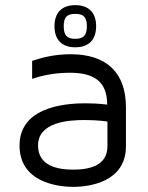

<svg xmlns="http://www.w3.org/2000/svg" viewBox="-20 -719 574 747"><path d="M255 -508C193 -508 142 -495 105 -482V-412C124 -419 179 -436 251 -436C341 -436 397 -406 397 -312C397 -312 362 -317 317 -317C271 -317 56 -318 56 -153C56 -12 200 8 265 8C330 8 470 -12 470 -150V-301C470 -436 395 -508 255 -508ZM398 -150C398 -74 327 -59 265 -59C203 -59 128 -74 128 -153C128 -245 249 -252 309 -252C365 -252 398 -246 398 -246C398 -246 398 -227 398 -150ZM273 -699C221 -699 192 -670 192 -617C192 -564 221 -535 273 -535C325 -535 354 -564 354 -617C354 -670 325 -699 273 -699ZM273 -568C240 -568 228 -582 228 -617C228 -652 240 -665 273 -665C305 -665 318 -652 318 -617C318 -582 305 -568 273 -568Z"/></svg>

Font: Maven Pro
Style: Regular
Weight: 400
Designer: Joe Prince
Foundry: Joe Prince
Version: Version 1.003